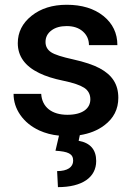

<svg xmlns="http://www.w3.org/2000/svg" viewBox="-20 -558 556 801"><path d="M356.9 -143.6C356.9 -105 323.7 -79.1 261.2 -79.1C196.8 -79.1 155.3 -110.4 151.9 -166.5H36.6C36.6 -134.8 45.9 -105.5 64.9 -78.1C84 -50.8 110.4 -29.3 144 -13.7C168.9 -2.4 196.3 4.9 226.1 7.8L211.4 70.8C263.7 74.2 285.2 83 285.2 112.3C285.2 139.6 261.2 155.8 218.3 155.8L221.7 222.7C322.8 222.7 381.3 182.1 381.3 113.8C381.3 66.4 356.9 38.1 308.1 29.3L313 5.9C353 -0.5 386.7 -13.7 414.6 -34.7C454.1 -64 473.6 -102.5 473.6 -149.9C473.6 -206.5 448.2 -245.1 395.5 -273.4C368.7 -287.6 332 -299.8 285.6 -310.1C239.3 -320.3 208 -330.1 192.9 -340.3C177.7 -350.6 169.9 -364.7 169.9 -382.8C169.9 -402.8 178.2 -418.9 194.8 -431.2C210.9 -443.4 232.4 -449.2 258.3 -449.2C286.1 -449.2 308.6 -441.9 325.7 -426.8C342.8 -411.6 351.1 -392.6 351.1 -369.6H469.7C469.7 -419.4 450.2 -460 411.6 -491.2C372.6 -522.5 321.3 -538.1 258.3 -538.1C199.2 -538.1 150.4 -522.9 111.8 -492.2C73.2 -461.4 54.2 -423.3 54.2 -377.9C54.2 -323.7 84 -282.2 143.1 -253.4C169.9 -240.2 203.6 -229.5 244.1 -221.2C284.7 -212.9 313.5 -203.1 331.1 -191.9C348.1 -180.7 356.9 -164.6 356.9 -143.6Z"/></svg>

Font: Roboto Medium
Style: Regular
Weight: 500
Designer: Google
Version: Version 2.137; 2017